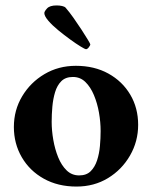

<svg xmlns="http://www.w3.org/2000/svg" viewBox="-20 -679 559 706"><path d="M143 -631Q143 -637 153 -648Q163 -659 188 -659Q199 -659 208 -657Q217 -655 221 -651Q235 -635 250.5 -613Q266 -591 280 -569.5Q294 -548 303 -533Q312 -518 312 -516Q312 -512 306.5 -505Q301 -498 296 -498Q293 -498 276.5 -508Q260 -518 238 -534Q216 -550 194 -568Q172 -586 157.5 -603Q143 -620 143 -631ZM259 -437Q327 -437 378.5 -408.5Q430 -380 459 -331Q488 -282 488 -220Q488 -159 458 -107Q428 -55 377 -24Q326 7 261 7Q193 7 141 -22Q89 -51 60 -101Q31 -151 31 -212Q31 -274 61.5 -325Q92 -376 143.5 -406.5Q195 -437 259 -437ZM248 -396Q221 -396 205.5 -380.5Q190 -365 182.5 -340Q175 -315 172.5 -286.5Q170 -258 170 -231Q170 -199 176 -164.5Q182 -130 194 -100.5Q206 -71 225 -52.5Q244 -34 271 -34Q298 -34 313.5 -49.5Q329 -65 337 -89.5Q345 -114 347.5 -142.5Q350 -171 350 -197Q350 -230 344 -264.5Q338 -299 325.5 -329Q313 -359 294 -377.5Q275 -396 248 -396Z"/></svg>

Font: Amiri
Style: Bold
Weight: 700
Designer: Khaled Hosny
Version: Version 0.113